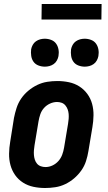

<svg xmlns="http://www.w3.org/2000/svg" viewBox="-20 -934 540 962"><path d="M206 8Q176 8 147.5 2Q119 -4 95.5 -19Q72 -34 56 -56.5Q40 -79 32.5 -106.5Q25 -134 25.5 -164Q26 -194 31 -223L50 -343Q55 -368 63 -393Q71 -418 86 -440Q101 -462 122 -479.5Q143 -497 167 -508.5Q191 -520 216.5 -524Q242 -528 267 -528Q297 -528 325.5 -522Q354 -516 377.5 -501Q401 -486 417.5 -463.5Q434 -441 441.5 -413.5Q449 -386 448.5 -356Q448 -326 443 -297L423 -177Q419 -152 411 -127Q403 -102 387.5 -80Q372 -58 351.5 -40.5Q331 -23 307 -11.5Q283 0 257 4Q231 8 206 8ZM208 -97Q226 -97 243 -105Q260 -113 272.5 -127Q285 -141 291.5 -158.5Q298 -176 301 -194L321 -314Q323 -326 324 -338.5Q325 -351 324 -363Q323 -375 319 -386Q315 -397 307.5 -406Q300 -415 289 -419Q278 -423 266 -423Q248 -423 230.5 -415Q213 -407 200.5 -393Q188 -379 182 -361.5Q176 -344 173 -326L153 -206Q151 -194 150 -181.5Q149 -169 150 -157Q151 -145 154.5 -134Q158 -123 165.5 -114Q173 -105 184.5 -101Q196 -97 208 -97ZM405 -600Q388 -600 372.5 -606Q357 -612 348 -624.5Q339 -637 336.5 -653.5Q334 -670 336 -687Q338 -698 344 -709Q350 -720 360 -727Q370 -734 381.5 -737Q393 -740 404 -740Q421 -740 436.5 -734Q452 -728 461 -715.5Q470 -703 473 -686.5Q476 -670 473 -653Q471 -642 465 -631Q459 -620 449 -613Q439 -606 427.5 -603Q416 -600 405 -600ZM205 -600Q188 -600 172.5 -606Q157 -612 148 -624.5Q139 -637 136.5 -653.5Q134 -670 136 -687Q138 -698 144 -709Q150 -720 160 -727Q170 -734 181.5 -737Q193 -740 204 -740Q221 -740 236.5 -734Q252 -728 261 -715.5Q270 -703 273 -686.5Q276 -670 273 -653Q271 -642 265 -631Q259 -620 249 -613Q239 -606 227.5 -603Q216 -600 205 -600ZM188 -836 189 -914H489L488 -836Z"/></svg>

Font: Iosevka SS18 Extrabold
Style: Italic
Weight: 800
Italic angle: -9°
Monospace: yes
Designer: Belleve Invis
Foundry: Belleve Invis
Version: Version 25.1.1; ttfautohint (v1.8.4)